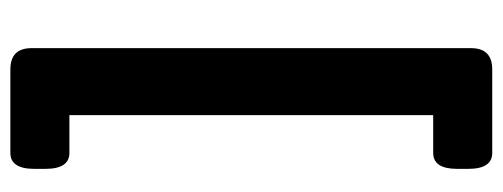

<svg xmlns="http://www.w3.org/2000/svg" viewBox="-312 -496 946 361"><g transform="rotate(-90 160.5 -315.0)"><path d="M211 -768Q251 -768 251 -728V98Q251 138 211 138H54Q24 138 24 93V72Q24 27 54 27H125V-657H54Q24 -657 24 -702V-723Q24 -768 54 -768Z"/></g></svg>

Font: Asap Semi Expanded ExtraBold
Style: Regular
Weight: 800
Width: 6
Designer: Pablo Cosgaya
Foundry: Omnibus-Type
Version: Version 3.001; ttfautohint (v1.8.4.7-5d5b)